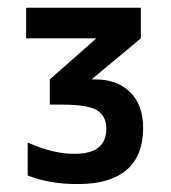

<svg xmlns="http://www.w3.org/2000/svg" viewBox="-20 -750 430 484"><path d="M49.8 -307.6V-390.6Q116.2 -361.3 168.9 -362.3Q248 -362.3 248 -425.8Q248 -457 225.1 -471.7Q202.1 -486.3 134.8 -486.3H105.5V-549.8L221.7 -652.3V-653.3H45.9V-730.5H335V-653.3L211.9 -550.8V-549.8H220.7Q275.4 -549.8 308.1 -517.6Q340.8 -485.4 340.8 -427.7Q340.8 -357.4 299.3 -321.8Q257.8 -286.1 177.7 -286.1Q107.4 -285.2 49.8 -307.6Z"/></svg>

Font: Mgen+ 1c bold
Style: Bold
Weight: 700
Designer: [Source Han Sans]
Ryoko NISHIZUKA  (kana & ideographs); Paul D. Hunt (Latin, Greek & Cyrillic); Wenlong ZHANG  (bopomofo
Version: Version 1.059.20150602